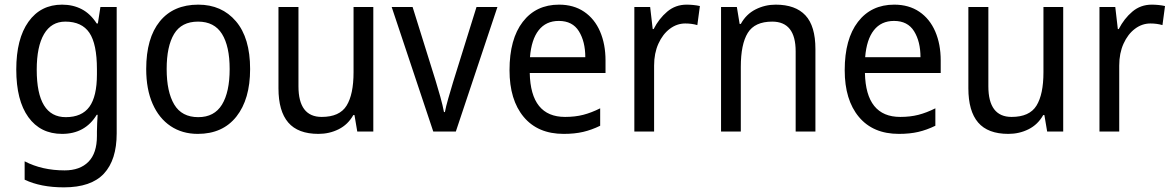

<svg xmlns="http://www.w3.org/2000/svg" viewBox="-20 -659 5045 826"><path d="M247 -639Q294 -639 331.5 -619.5Q369 -600 396 -558H401L412 -629H482V-85Q482 29 427 88Q372 147 255 147Q155 147 86 114V35Q161 74 258 74Q324 74 360.5 37Q397 0 397 -74V-93Q397 -107 398 -129Q399 -151 400 -165H396Q346 -83 247 -83Q154 -83 102 -155Q50 -227 50 -360Q50 -492 102.5 -565.5Q155 -639 247 -639ZM261 -566Q201 -566 169.5 -512.5Q138 -459 138 -359Q138 -155 263 -155Q332 -155 364.5 -199.5Q397 -244 397 -339V-361Q397 -470 364.5 -518Q332 -566 261 -566Z M1056 -362Q1056 -232 997 -157.5Q938 -83 831 -83Q764 -83 714 -116.5Q664 -150 636.5 -212.5Q609 -275 609 -362Q609 -495 667.5 -567Q726 -639 833 -639Q934 -639 995 -567.5Q1056 -496 1056 -362ZM697 -362Q697 -264 729.5 -209.5Q762 -155 833 -155Q902 -155 935 -209Q968 -263 968 -362Q968 -460 935 -513Q902 -566 832 -566Q761 -566 729 -513Q697 -460 697 -362Z M1586 -629V-93H1517L1505 -164H1500Q1477 -123 1437 -103Q1397 -83 1350 -83Q1262 -83 1220 -132Q1178 -181 1178 -279V-629H1264V-288Q1264 -156 1364 -156Q1441 -156 1471 -204.5Q1501 -253 1501 -348V-629Z M1844 -93 1665 -629H1755L1854 -312Q1864 -280 1874.5 -242Q1885 -204 1890 -177H1894Q1898 -199 1908.5 -235.5Q1919 -272 1929 -305L2030 -629H2120L1941 -93Z M2385 -639Q2448 -639 2493 -608.5Q2538 -578 2561.5 -523.5Q2585 -469 2585 -399V-345H2259Q2263 -156 2411 -156Q2454 -156 2489 -165Q2524 -174 2562 -193V-118Q2525 -100 2488.5 -91.5Q2452 -83 2405 -83Q2294 -83 2233 -156Q2172 -229 2172 -357Q2172 -491 2229 -565Q2286 -639 2385 -639ZM2384 -569Q2329 -569 2297.5 -529Q2266 -489 2260 -413H2498Q2498 -480 2470.5 -524.5Q2443 -569 2384 -569Z M2934 -639Q2948 -639 2963 -637.5Q2978 -636 2991 -633L2980 -551Q2956 -558 2928 -558Q2892 -558 2861.5 -535Q2831 -512 2812.5 -471Q2794 -430 2794 -377V-93H2709V-629H2777L2788 -534H2792Q2815 -579 2850.5 -609Q2886 -639 2934 -639Z M3317 -639Q3402 -639 3445 -593Q3488 -547 3488 -448V-93H3403V-438Q3403 -566 3302 -566Q3227 -566 3197 -517.5Q3167 -469 3167 -371V-93H3082V-629H3150L3162 -556H3167Q3190 -598 3230.5 -618.5Q3271 -639 3317 -639Z M3827 -639Q3890 -639 3935 -608.5Q3980 -578 4003.5 -523.5Q4027 -469 4027 -399V-345H3701Q3705 -156 3853 -156Q3896 -156 3931 -165Q3966 -174 4004 -193V-118Q3967 -100 3930.5 -91.5Q3894 -83 3847 -83Q3736 -83 3675 -156Q3614 -229 3614 -357Q3614 -491 3671 -565Q3728 -639 3827 -639ZM3826 -569Q3771 -569 3739.5 -529Q3708 -489 3702 -413H3940Q3940 -480 3912.5 -524.5Q3885 -569 3826 -569Z M4554 -629V-93H4485L4473 -164H4468Q4445 -123 4405 -103Q4365 -83 4318 -83Q4230 -83 4188 -132Q4146 -181 4146 -279V-629H4232V-288Q4232 -156 4332 -156Q4409 -156 4439 -204.5Q4469 -253 4469 -348V-629Z M4935 -639Q4949 -639 4964 -637.5Q4979 -636 4992 -633L4981 -551Q4957 -558 4929 -558Q4893 -558 4862.5 -535Q4832 -512 4813.5 -471Q4795 -430 4795 -377V-93H4710V-629H4778L4789 -534H4793Q4816 -579 4851.5 -609Q4887 -639 4935 -639Z"/></svg>

Font: Noto Sans Kannada UI SemiCondensed
Style: Regular
Weight: 400
Width: 4
Designer: Jelle Bosma - Monotype Design Team
Foundry: Monotype Imaging Inc.
Version: Version 2.005; ttfautohint (v1.8.4.7-5d5b)